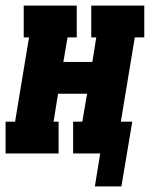

<svg xmlns="http://www.w3.org/2000/svg" viewBox="-31 -550 551 688"><path d="M309 118 328 0H231V-114H264L281 -214H177L161 -114H179V0H-11V-114H23L73 -416H54V-530H244V-416H211L196 -328H300L314 -416H296V-530H486V-416H452L402 -114H443L404 118Z"/></svg>

Font: Iosevka Curly Slab HvObl
Style: Regular
Weight: 900
Italic angle: -9°
Monospace: yes
Designer: Belleve Invis
Foundry: Belleve Invis
Version: Version 11.1.0; ttfautohint (v1.8.3)